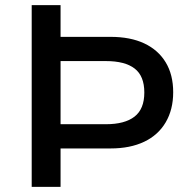

<svg xmlns="http://www.w3.org/2000/svg" viewBox="-20 -725 740 745"><path d="M103 0V-705H215V-582H409Q486 -582 540 -556.5Q594 -531 623 -483Q652 -435 652 -367Q652 -300 623 -250.5Q594 -201 539.5 -175Q485 -149 409 -149H215V0ZM215 -243H391Q464 -243 502 -272.5Q540 -302 540 -366Q540 -430 502.5 -459Q465 -488 391 -488H215Z"/></svg>

Font: Nunito Sans 7pt SemiBold
Style: Regular
Weight: 600
Designer: Vernon Adams
Foundry: Vernon Adams
Version: Version 3.101;gftools[0.9.27]